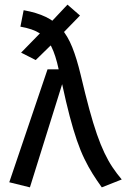

<svg xmlns="http://www.w3.org/2000/svg" viewBox="-20 -796 545 828"><path d="M248 -433 109 12 20 -10 185 -497H233Q220 -558 201.5 -595Q183 -632 152 -652Q121 -672 68 -681L82 -752Q138 -742 177.5 -723Q217 -704 244.5 -672.5Q272 -641 291.5 -592.5Q311 -544 328 -473Q348 -388 365 -325.5Q382 -263 398 -217Q414 -171 430.5 -136.5Q447 -102 465 -75Q483 -48 505 -22L419 12Q398 -17 379.5 -46.5Q361 -76 344 -111Q327 -146 311.5 -191Q296 -236 280.5 -295Q265 -354 248 -433ZM219 -620 134 -537 71 -569 157 -657 190 -690 271 -776 325 -729 253 -655Z"/></svg>

Font: Fira Sans Variable
Style: Regular
Weight: 400
Designer: Carrois Corporate & Edenspiekermann AG
Foundry: Carrois Corporate GbR & Edenspiekermann AG
Version: Version 4.202